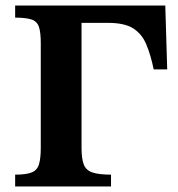

<svg xmlns="http://www.w3.org/2000/svg" viewBox="-20 -677 647 697"><path d="M383 0H35V-43Q75 -43 95 -51Q115 -59 121.5 -80.5Q128 -102 128 -140V-520Q128 -559 121.5 -579Q115 -599 95 -606Q75 -613 35 -613V-657H580L587 -425H538Q527 -478 511 -516Q495 -554 463.5 -574Q432 -594 372 -594H276V-140Q276 -101 284 -80Q292 -59 315.5 -51Q339 -43 383 -43Z"/></svg>

Font: STIX Two Text
Style: Bold
Weight: 700
Designer: Ross Mills, John Hudson & Paul Hanslow, Tiro Typeworks Ltd; with prior portions MicroPress Inc., and Coen Hoffman.
Foundry: Tiro Typeworks Ltd
Version: Version 2.13 b171